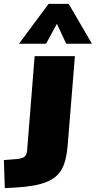

<svg xmlns="http://www.w3.org/2000/svg" viewBox="-114 -784 495 992"><path d="M236 -37Q230 43 206.5 88Q183 133 127 156Q71 179 -34 185L-89 188L-94 43L-30 38Q-1 36 11.5 26.5Q24 17 26 -6L65 -494H273ZM-16 -558 137 -764H241L361 -558H228L180 -661L124 -558Z"/></svg>

Font: Nunito Sans Heavy Heavy
Style: Italic
Weight: 400
Italic angle: -4.541°
Designer: Vernon Adams
Foundry: Vernon Adams
Version: Version 2.002